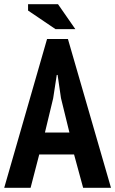

<svg xmlns="http://www.w3.org/2000/svg" viewBox="-23 -890 546 910"><path d="M328 -158H163L122 0H-3L200 -705H299L503 0H371ZM190 -262H306L266 -425L250 -535H246L229 -424ZM334 -752H240L110 -840V-870H252Z"/></svg>

Font: PT Sans Narrow
Style: Bold
Weight: 700
Width: 3
Designer: A.Korolkova, O.Umpeleva, V.Yefimov
Foundry: ParaType Ltd
Version: Version 2.003W OFL